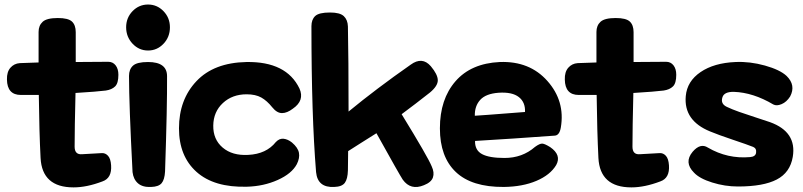

<svg xmlns="http://www.w3.org/2000/svg" viewBox="-20 -770 3547 848"><path d="M151.4 -350.6H72.3Q11.7 -350.6 10.7 -418.9Q9.8 -452.1 25.9 -470.7Q42 -489.3 67.4 -491.2Q110.4 -493.2 150.4 -494.1V-628.9Q150.4 -657.2 168.5 -673.8Q186.5 -690.4 235.4 -690.4Q281.2 -690.4 297.9 -674.8Q314.5 -659.2 314.5 -627.9V-496.1Q367.2 -497.1 458 -497.1Q478.5 -497.1 490.7 -481.4Q502.9 -465.8 502.9 -439.5Q502.9 -402.3 488.3 -388.2Q473.6 -374 447.3 -370.1Q409.2 -365.2 313.5 -359.4Q309.6 -203.1 309.6 -122.1Q309.6 -85.9 342.8 -88.9Q387.7 -90.8 429.7 -93.8Q445.3 -94.7 457 -82Q468.8 -69.3 470.7 -40Q474.6 16.6 432.6 31.2Q363.3 57.6 304.7 57.6Q166 57.6 159.2 -72.3Q153.3 -186.5 151.4 -350.6Z M565.4 -9.8Q549.8 -310.5 549.8 -434.6Q549.8 -463.9 567.4 -480Q585 -496.1 633.8 -496.1Q717.8 -496.1 717.8 -433.6Q718.8 -300.8 709 -12.7Q707 23.4 693.8 39.1Q680.7 54.7 647.5 55.7Q610.4 57.6 589.8 40Q569.3 22.5 565.4 -9.8ZM730.5 -649.4Q730.5 -606.4 702.1 -576.7Q673.8 -546.9 633.8 -546.9Q593.8 -546.9 565.4 -577.1Q537.1 -607.4 537.1 -649.4Q537.1 -691.4 565.4 -720.7Q593.8 -750 633.8 -750Q673.8 -750 702.1 -720.7Q730.5 -691.4 730.5 -649.4Z M1291 -44.9Q1268.6 -2.9 1206.5 24.9Q1144.5 52.7 1070.3 54.7Q925.8 58.6 848.1 -10.7Q770.5 -80.1 770.5 -203.1Q770.5 -330.1 847.7 -411.6Q924.8 -493.2 1068.4 -496.1Q1245.1 -499 1302.7 -378.9Q1326.2 -326.2 1273.4 -290Q1248 -270.5 1225.6 -270.5Q1203.1 -270.5 1182.6 -295.9Q1159.2 -325.2 1133.8 -339.4Q1108.4 -353.5 1069.3 -353.5Q1005.9 -353.5 964.4 -314.9Q922.9 -276.4 921.9 -215.8Q920.9 -154.3 963.4 -118.2Q1005.9 -82 1076.2 -85.9Q1156.2 -89.8 1198.2 -142.6Q1213.9 -159.2 1232.4 -157.2Q1251 -155.3 1269.5 -140.6Q1295.9 -118.2 1300.3 -95.2Q1304.7 -72.3 1291 -44.9Z M1517.6 -102.5 1516.6 -17.6Q1515.6 20.5 1502.9 37.6Q1490.2 54.7 1456.1 55.7Q1382.8 59.6 1376 -9.8Q1355.5 -259.8 1355.5 -654.3Q1355.5 -683.6 1372.1 -699.2Q1388.7 -714.8 1437.5 -714.8Q1481.4 -714.8 1498.5 -698.7Q1515.6 -682.6 1516.6 -653.3Q1519.5 -511.7 1519.5 -277.3Q1641.6 -377.9 1793.9 -484.4Q1844.7 -521.5 1882.8 -477.5Q1913.1 -441.4 1913.6 -416Q1914.1 -390.6 1878.9 -361.3Q1814.5 -310.5 1753.9 -265.6Q1870.1 -76.2 1886.7 -35.2Q1899.4 -7.8 1892.1 13.7Q1884.8 35.2 1852.5 47.9Q1793.9 72.3 1758.8 23.4Q1745.1 2.9 1642.6 -181.6Q1616.2 -165 1573.7 -138.2Q1531.2 -111.3 1517.6 -102.5Z M2078.1 -147.5Q2077.1 -106.4 2108.9 -89.4Q2140.6 -72.3 2208 -72.3Q2287.1 -72.3 2342.8 -121.1Q2364.3 -136.7 2375.5 -135.7Q2386.7 -134.8 2410.2 -120.1Q2460.9 -85 2436.5 -41Q2410.2 2.9 2349.1 28.8Q2288.1 54.7 2205.1 55.7Q2063.5 56.6 1993.2 -10.3Q1922.9 -77.1 1922.9 -203.1Q1922.9 -332 1991.7 -411.1Q2060.5 -490.2 2187.5 -496.1Q2319.3 -501 2397.9 -412.1Q2476.6 -323.2 2457 -207Q2451.2 -171.9 2429.7 -170.9Q2242.2 -157.2 2078.1 -147.5ZM2077.1 -258.8Q2086.9 -258.8 2298.8 -275.4Q2300.8 -318.4 2271.5 -341.3Q2242.2 -364.3 2182.6 -360.4Q2126 -356.4 2101.1 -329.1Q2076.2 -301.8 2077.1 -258.8Z M2615.2 -350.6H2536.1Q2475.6 -350.6 2474.6 -418.9Q2473.6 -452.1 2489.7 -470.7Q2505.9 -489.3 2531.2 -491.2Q2574.2 -493.2 2614.3 -494.1V-628.9Q2614.3 -657.2 2632.3 -673.8Q2650.4 -690.4 2699.2 -690.4Q2745.1 -690.4 2761.7 -674.8Q2778.3 -659.2 2778.3 -627.9V-496.1Q2831.1 -497.1 2921.9 -497.1Q2942.4 -497.1 2954.6 -481.4Q2966.8 -465.8 2966.8 -439.5Q2966.8 -402.3 2952.1 -388.2Q2937.5 -374 2911.1 -370.1Q2873 -365.2 2777.3 -359.4Q2773.4 -203.1 2773.4 -122.1Q2773.4 -85.9 2806.6 -88.9Q2851.6 -90.8 2893.6 -93.8Q2909.2 -94.7 2920.9 -82Q2932.6 -69.3 2934.6 -40Q2938.5 16.6 2896.5 31.2Q2827.1 57.6 2768.6 57.6Q2629.9 57.6 2623 -72.3Q2617.2 -186.5 2615.2 -350.6Z M3481.4 -77.1Q3469.7 -7.8 3410.6 22.9Q3351.6 53.7 3239.3 53.7Q3181.6 53.7 3125.5 36.1Q3069.3 18.6 3044.9 -7.8Q3000 -52.7 3039.1 -99.6Q3073.2 -139.6 3106.4 -118.2Q3193.4 -67.4 3293 -76.2Q3316.4 -78.1 3319.3 -94.7Q3322.3 -114.3 3306.6 -121.1Q3282.2 -130.9 3216.8 -152.8Q3151.4 -174.8 3116.2 -189.5Q2999 -237.3 3008.8 -345.7Q3014.6 -411.1 3074.2 -451.7Q3133.8 -492.2 3228.5 -496.1Q3292 -499 3358.4 -480.5Q3424.8 -461.9 3454.1 -434.6Q3496.1 -393.6 3469.7 -343.8Q3454.1 -319.3 3432.1 -310.1Q3410.2 -300.8 3395.5 -308.6Q3306.6 -361.3 3221.7 -364.3Q3178.7 -365.2 3170.9 -340.8Q3161.1 -311.5 3190.4 -297.9Q3212.9 -287.1 3244.6 -275.9Q3276.4 -264.6 3317.4 -251.5Q3358.4 -238.3 3380.9 -230.5Q3500 -187.5 3481.4 -77.1Z"/></svg>

Font: Gen Jyuu GothicX Heavy
Style: Bold
Weight: 900
Designer: [Source Han Sans]
Ryoko NISHIZUKA  (kana & ideographs); Paul D. Hunt (Latin, Greek & Cyrillic); Wenlong ZHANG  (bopomofo
Version: Version 1.002.20150607